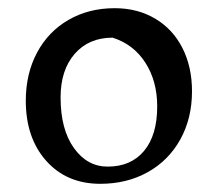

<svg xmlns="http://www.w3.org/2000/svg" viewBox="-20 -438 531 469"><path d="M43 -192Q43 -258 70.5 -309.5Q98 -361 147.5 -389.5Q197 -418 260 -418Q316 -418 359 -392.5Q402 -367 425.5 -321Q449 -275 449 -215Q449 -149 420.5 -97.5Q392 -46 341 -17.5Q290 11 225 11Q143 11 93 -45Q43 -101 43 -192ZM364 -178Q364 -240 335 -285Q306 -330 255 -346Q197 -346 162.5 -306.5Q128 -267 128 -200Q128 -122 160.5 -76.5Q193 -31 243 -31Q300 -31 332 -69.5Q364 -108 364 -178Z"/></svg>

Font: Mirza
Style: Regular
Weight: 400
Designer: Arabic design by Kourosh Beigpour, Latin design by Eduardo Tunni, engineering by Lasse Fister
Version: Version 1.000